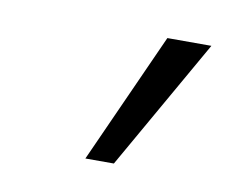

<svg xmlns="http://www.w3.org/2000/svg" viewBox="-39 -756 344 292"><g transform="rotate(10 133.5 -610.0)"><path d="M108 -509 199 -711H267L152 -509Z"/></g></svg>

Font: Ysabeau
Style: Italic
Weight: 400
Italic angle: -12°
Designer: Christian Thalmann (Catharsis Fonts)
Version: Version 2.000;gftools[0.9.27.dev2+g8671c4b]